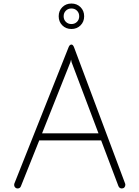

<svg xmlns="http://www.w3.org/2000/svg" viewBox="-20 -1063 789 1086"><path d="M688 -24Q689 -22 689 -18Q689 -9 683.5 -3Q678 3 669 3Q656 3 650 -10L552 -269H202L98 -9Q93 3 79 3Q71 3 65.5 -3Q60 -9 60 -17Q60 -22 61 -24L368 -796Q374 -811 384 -811Q393 -811 399 -795ZM378 -711 218 -309H537L385 -711L382 -726ZM312 -971Q312 -1002 332.5 -1022.5Q353 -1043 384 -1043Q415 -1043 435.5 -1022.5Q456 -1002 456 -971Q456 -940 435.5 -919.5Q415 -899 384 -899Q353 -899 332.5 -919.5Q312 -940 312 -971ZM428 -971Q428 -990 415.5 -1002.5Q403 -1015 384 -1015Q365 -1015 352.5 -1002.5Q340 -990 340 -971Q340 -952 352.5 -939.5Q365 -927 384 -927Q403 -927 415.5 -939.5Q428 -952 428 -971Z"/></svg>

Font: Tsukimi Rounded Light
Style: Regular
Weight: 300
Designer: Takashi Funayama
Foundry: Takashi Funayama
Version: Version 1.032; ttfautohint (v1.8.3)